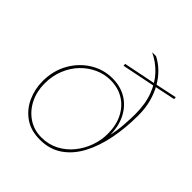

<svg xmlns="http://www.w3.org/2000/svg" viewBox="-202 -863 1006 1006"><g transform="rotate(45 301.0 -360.0)"><path d="M255 10Q186 10 140 -23Q94 -56 71 -108Q48 -160 48 -217Q48 -294 82 -355Q116 -416 173 -451.5Q230 -487 297 -487Q356 -487 401 -460Q446 -433 472 -383Q498 -333 498 -264L495 -256Q507 -308 510.5 -356.5Q514 -405 514 -437Q514 -514 492.5 -571Q471 -628 433.5 -667.5Q396 -707 347 -730H376Q408 -714 436 -687Q464 -660 485 -623.5Q506 -587 518 -542.5Q530 -498 530 -446Q530 -351 513.5 -268.5Q497 -186 463.5 -123.5Q430 -61 378 -25.5Q326 10 255 10ZM252 -4Q305 -4 348 -26.5Q391 -49 421.5 -86.5Q452 -124 468.5 -170Q485 -216 485 -263Q485 -327 461 -374Q437 -421 394.5 -447Q352 -473 296 -473Q252 -473 210.5 -454.5Q169 -436 136 -402Q103 -368 83.5 -320.5Q64 -273 64 -216Q64 -157 88 -109Q112 -61 154.5 -32.5Q197 -4 252 -4ZM291 -574 290 -587 478 -625 483 -613ZM483 -613 478 -625 601 -651 602 -638Z"/></g></svg>

Font: Work Sans Thin
Style: Italic
Weight: 250
Italic angle: -13°
Designer: Wei Huang
Foundry: Wei Huang
Version: Version 2.012